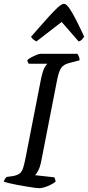

<svg xmlns="http://www.w3.org/2000/svg" viewBox="-30 -986 461 1006"><path d="M174 0Q167 0 149 -2.5Q131 -5 107 -9Q83 -13 59 -17.5Q35 -22 16.5 -26.5Q-2 -31 -10 -34Q-8 -42 -3.5 -49Q1 -56 5 -59L35 -63Q60 -67 72.5 -76.5Q85 -86 91.5 -107Q98 -128 105 -164L185 -573Q195 -620 205.5 -635.5Q216 -651 218 -652H121Q119 -655 116.5 -659Q114 -663 113 -671Q120 -678 134 -685.5Q148 -693 161.5 -698.5Q175 -704 180 -704H375Q379 -700 383 -690.5Q387 -681 387 -670L337 -657Q303 -649 290.5 -630Q278 -611 270 -571L185 -136Q180 -111 170.5 -93Q161 -75 154 -68L254 -57Q257 -53 259 -46Q261 -39 261 -34Q245 -21 219 -10.5Q193 0 174 0ZM161 -769Q151 -774 143 -780.5Q135 -787 133 -794Q177 -844 211 -882.5Q245 -921 269 -943.5Q293 -966 305 -966Q317 -966 332.5 -944Q348 -922 368 -883Q388 -844 411 -794Q406 -787 400 -779.5Q394 -772 382 -769L293 -871Z"/></svg>

Font: Texturina 12pt Medium
Style: Italic
Weight: 500
Italic angle: -11°
Designer: Guillermo Torres Carreño
Foundry: Omnibus-Type
Version: Version 1.002